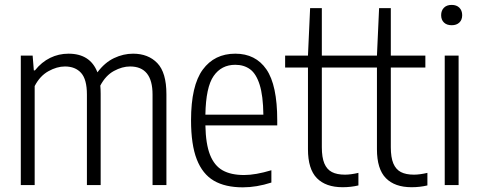

<svg xmlns="http://www.w3.org/2000/svg" viewBox="-20 -774 2005 803"><path d="M676 -380V0H618V-378.5Q618 -496 524 -496Q491 -496 456.5 -477.2Q422 -458.5 399.5 -416Q401 -400.5 401 -382V0H343.5V-378.5Q343.5 -442 319.2 -469Q295 -496 251.5 -496Q218 -496 182.5 -476.2Q147 -456.5 125 -414V0H67V-541.5H116.5L121.5 -479.5H126Q154 -514.5 189.8 -532Q225.5 -549.5 266.5 -549.5Q357.5 -549.5 387.5 -471.5Q418 -512.5 457 -531Q496 -549.5 536.5 -549.5Q600 -549.5 638 -510Q676 -470.5 676 -380Z M1139.5 -249.5H839Q840.5 -171.5 858.5 -126.2Q876.5 -81 911.2 -61.5Q946 -42 1001 -42Q1048.5 -42 1115 -62V-10.5Q1053 9.5 995.5 9.5Q922 9.5 874.5 -18.2Q827 -46 803 -107.5Q779 -169 779 -271Q779 -416 828 -482.8Q877 -549.5 964 -549.5Q1049 -549.5 1094.2 -483.8Q1139.5 -418 1139.5 -270.5ZM839 -294.5H1081.5Q1080.5 -373.5 1066 -419.5Q1051.5 -465.5 1026 -484.2Q1000.5 -503 964 -503Q906 -503 873.5 -456.2Q841 -409.5 839 -294.5Z M1479 -51V1.5Q1447.5 9 1413 9Q1342.5 9 1305.2 -29Q1268 -67 1268 -150V-491.5H1172.5V-541.5H1268L1277 -740H1326V-541.5H1470.5V-491.5H1326V-158.5Q1326 -115.5 1336.5 -90.5Q1347 -65.5 1368 -54.5Q1389 -43.5 1423 -43.5Q1446.5 -43.5 1479 -51Z M1767.5 -51V1.5Q1736 9 1701.5 9Q1631 9 1593.8 -29Q1556.5 -67 1556.5 -150V-491.5H1461V-541.5H1556.5L1565.5 -740H1614.5V-541.5H1759V-491.5H1614.5V-158.5Q1614.5 -115.5 1625 -90.5Q1635.5 -65.5 1656.5 -54.5Q1677.5 -43.5 1711.5 -43.5Q1735 -43.5 1767.5 -51Z M1840 0V-541.5H1898V0ZM1825 -710.5Q1825 -730 1836.8 -741.8Q1848.5 -753.5 1869 -753.5Q1889.5 -753.5 1901.2 -741.8Q1913 -730 1913 -710.5Q1913 -691 1901.2 -679.8Q1889.5 -668.5 1869 -668.5Q1848.5 -668.5 1836.8 -679.8Q1825 -691 1825 -710.5Z"/></svg>

Font: Encode Sans Condensed Light
Style: Regular
Weight: 300
Width: 3
Designer: Multiple Designers
Foundry: Impallari Type
Version: Version 2.000